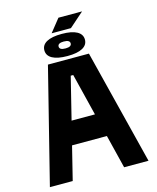

<svg xmlns="http://www.w3.org/2000/svg" viewBox="-152 -1189 1055 1292"><g transform="rotate(-15 375.0 -543.0)"><path d="M31.5 0 232.2 -800H517.8L718.5 0H548.7L378.5 -688.2H361.1L190.5 0ZM177.6 -233.1V-394.6H572.4V-233.1ZM375 -821.5Q305.9 -821.5 269.8 -841.4Q233.7 -861.3 233.7 -898.5Q233.7 -935.7 269.8 -955.6Q305.9 -975.5 375 -975.5Q444.4 -975.5 480.3 -955.6Q516.3 -935.7 516.3 -898.5Q516.3 -861.3 480.3 -841.4Q444.4 -821.5 375 -821.5ZM375 -874.5Q417.1 -874.5 417.1 -898.5Q417.1 -922.5 375 -922.5Q332.9 -922.5 332.9 -898.5Q332.9 -874.5 375 -874.5ZM310.7 -997 382.1 -1086.5H546.7L445.2 -997Z"/></g></svg>

Font: Martian Mono SemiExpanded
Style: Regular
Weight: 400
Width: 6
Monospace: yes
Designer: Roman Shamin
Foundry: Evil Martians
Version: Version 1.000